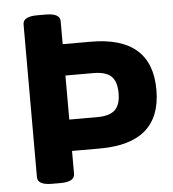

<svg xmlns="http://www.w3.org/2000/svg" viewBox="-51 -749 720 799"><g transform="rotate(-5 309.0 -350.0)"><path d="M134 2Q74 2 74 -31V-669Q74 -702 134 -702H169Q229 -702 229 -669V-573H346Q601 -573 601 -350Q601 -127 346 -127H229V-31Q229 2 169 2ZM346 -442H229V-258H346Q397 -258 420 -279.5Q443 -301 443 -350Q443 -399 420 -420.5Q397 -442 346 -442Z"/></g></svg>

Font: Asap Semi Expanded
Style: Bold
Weight: 700
Width: 6
Designer: Pablo Cosgaya
Foundry: Omnibus-Type
Version: Version 3.001; ttfautohint (v1.8.4.7-5d5b)